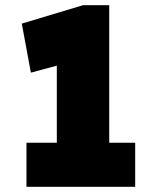

<svg xmlns="http://www.w3.org/2000/svg" viewBox="-20 -720 586 740"><path d="M82 0V-170H199V-467L99 -440L64 -629L300 -700H401V-170H501V0Z"/></svg>

Font: Georama SemiCondensed Black
Style: Regular
Weight: 900
Width: 4
Designer: Jean-Baptiste Levee
Foundry: Production Type
Version: Version 1.001